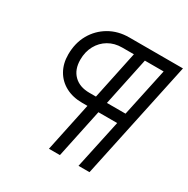

<svg xmlns="http://www.w3.org/2000/svg" viewBox="-159 -842 965 984"><g transform="rotate(30 323.5 -350.0)"><path d="M258 0 319 -289H288Q232 -289 190 -311.5Q148 -334 125 -374.5Q102 -415 102 -468Q102 -536 131.5 -588Q161 -640 212.5 -670Q264 -700 330 -700H647L498 0H433L495 -289H384L323 0ZM398 -352H508L569 -637H458ZM294 -352H333L393 -637H324Q279 -637 244 -616.5Q209 -596 189 -559.5Q169 -523 169 -476Q169 -418 202.5 -385Q236 -352 294 -352Z"/></g></svg>

Font: Red Hat Text VF
Style: Italic
Weight: 300
Italic angle: -12°
Designer: Pentagram, MCKL
Foundry: Pentagram, MCKL
Version: Version 1.023